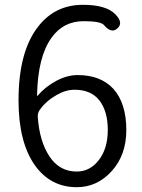

<svg xmlns="http://www.w3.org/2000/svg" viewBox="-20 -765 589 798"><path d="M299 13Q190 13 125 -78Q57 -174 57 -348Q57 -551 139 -655Q209 -745 325 -745Q422 -745 460 -705Q494 -670 468 -647Q443 -624 412 -661Q398 -677 328 -677Q243 -677 194 -608Q137 -529 134 -369Q134 -364 137 -368Q169 -405 214 -429Q259 -453 303 -453Q398 -453 451 -396Q505 -336 505 -224Q505 -121 444.5 -54Q384 13 299 13ZM299 -52Q354 -52 391 -100Q428 -148 428 -225Q428 -302 393.5 -347Q359 -392 290 -392Q253 -392 215 -370Q171 -345 145 -308Q136 -295 137 -279Q144 -178 185.5 -115Q227 -52 299 -52Z"/></svg>

Font: Resource Han Rounded KR Normal
Style: Regular
Weight: 350
Designer: Cyano Hao (round all glyphs); Ryoko NISHIZUKA 西塚涼子 (kana, bopomofo & ideographs); Paul D. Hunt (Latin, Greek & Cyrillic)
Foundry: Cyano Hao
Version: 0.990